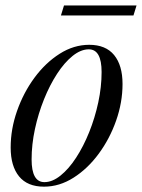

<svg xmlns="http://www.w3.org/2000/svg" viewBox="-20 -690 532 720"><path d="M314.5 -522Q376.5 -522 408 -483.5Q439.5 -445 439.5 -375Q439.5 -306 415.5 -237.8Q391.5 -169.5 350.2 -113.5Q309 -57.5 256 -23.8Q203 10 145 10Q83 10 51.5 -28.5Q20 -67 20 -137Q20 -206 44 -274.2Q68 -342.5 109.2 -398.5Q150.5 -454.5 203.5 -488.2Q256.5 -522 314.5 -522ZM146.5 -7Q176.5 -7 207.2 -31.8Q238 -56.5 265.5 -98.8Q293 -141 314.5 -194.5Q336 -248 348.5 -306Q361 -364 361 -420Q361 -505 313 -505Q283 -505 252.2 -480.2Q221.5 -455.5 194 -413.2Q166.5 -371 145 -317.5Q123.5 -264 111 -206Q98.5 -148 98.5 -92Q98.5 -7 146.5 -7ZM208.5 -632 220 -669.5H492L480.5 -632Z"/></svg>

Font: Newsreader Display
Style: Italic
Weight: 400
Italic angle: -17°
Designer: Hugues Gentile
Foundry: Production Type
Version: Version 1.001